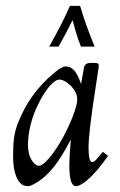

<svg xmlns="http://www.w3.org/2000/svg" viewBox="-20 -628 411 659"><path d="M148.9 -468Q198 -555.7 220 -607.9H254.9Q274.7 -540.5 304.9 -468H257.8Q248 -491 239.6 -521.1Q231.2 -551.3 229 -559.1Q207.3 -513.9 180.9 -468ZM240 11Q218 11 218 -61Q218 -85.4 222.9 -148.9Q190.2 -86.2 164.2 -54.3Q138.2 -22.5 112.4 -5.7Q86.7 11 77 11Q67.4 11 61.2 8.5Q54.9 6.1 48.1 -1.3Q41.3 -8.8 36.4 -20.5Q24.9 -48.1 24.9 -89.6Q24.9 -131.1 28.2 -155Q31.5 -179 40.3 -202.1Q79.6 -306.4 166 -377.9Q192.4 -399.9 204.7 -399.9Q217 -399.9 226 -393.7Q234.9 -387.5 240.5 -378.4Q252.2 -359.9 258.1 -339.1L268.1 -395Q271 -412.1 291 -412.1H301Q312.5 -412.1 315.8 -410Q319.1 -408 319.1 -402.8Q319.1 -397.7 310.3 -341.8Q283.9 -174.1 283.9 -123Q283.9 -72 295.9 -72Q303 -72 309.4 -79.6Q315.9 -87.2 318.4 -90Q320.8 -92.8 325.2 -97.9Q329.6 -103 333 -106.9L351.1 -93Q304 -26.4 267.1 -0.2Q251.2 11 240 11ZM104 -255.1Q91.6 -227.3 83.7 -194.1Q75.9 -160.9 75.9 -130.4Q75.9 -99.9 88.1 -79.5Q100.3 -59.1 113.6 -59.1Q127 -59.1 150 -86.9Q173.1 -114.7 193.8 -152Q214.6 -189.2 229.9 -228.8Q245.1 -268.3 245.1 -286.5Q245.1 -304.7 234 -320.3Q222.9 -335.9 208.6 -345.5Q194.3 -355 184.1 -355Q173.8 -355 159.5 -341.9Q145.3 -328.9 130.9 -305.9Q116.5 -283 104 -255.1Z"/></svg>

Font: Linden Hill
Style: Italic
Weight: 400
Italic angle: -5.60001°
Version: Version 1.201